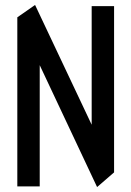

<svg xmlns="http://www.w3.org/2000/svg" viewBox="-20 -732 516 754"><path d="M428 -56 340 -144V-708H428ZM48 0V-663L136 -569V0ZM361 2 48 -663V-664L117 -712H118L428 -56V-55L362 2Z"/></svg>

Font: Foldit
Style: Regular
Weight: 400
Version: Version 1.003